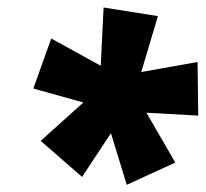

<svg xmlns="http://www.w3.org/2000/svg" viewBox="-20 -789 560 523"><path d="M325.2 -285.6 282.2 -426.3 203.6 -307.1 90.8 -405.3 207 -509.8 70.8 -547.9 119.6 -684.1 254.4 -609.9 262.2 -768.6 410.2 -745.1 364.7 -592.8 518.1 -620.1 520 -474.1 378.9 -481.9 457.5 -346.2Z"/></svg>

Font: Open Sans SemiCondensed ExtraBold
Style: Italic
Weight: 800
Width: 4
Italic angle: -12°
Designer: Monotype Design Team
Foundry: Monotype Imaging Inc.
Version: Version 3.003